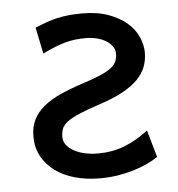

<svg xmlns="http://www.w3.org/2000/svg" viewBox="-43 -549 558 602"><g transform="rotate(-5 235.5 -248.0)"><path d="M87.9 -476.1Q106.9 -483.9 124 -490Q141.1 -496.1 158.7 -500Q176.3 -503.9 195.3 -505.9Q214.4 -507.8 236.8 -507.8Q285.2 -507.8 320.3 -494.9Q355.5 -481.9 378.2 -461.9Q400.9 -441.9 411.6 -417Q422.4 -392.1 422.4 -368.7Q422.4 -345.2 414.6 -324.2Q406.7 -303.2 388.9 -284.9Q371.1 -266.6 341.6 -250.2Q312 -233.9 268.6 -219.7Q227.1 -206.1 201.9 -195.3Q176.8 -184.6 163.3 -174.3Q149.9 -164.1 145.8 -152.8Q141.6 -141.6 141.6 -127Q141.6 -113.3 150.1 -102.1Q158.7 -90.8 173.3 -82.8Q188 -74.7 207.5 -70.3Q227.1 -65.9 249 -65.9Q292.5 -65.9 330.8 -80.3Q369.1 -94.7 407.7 -124.5L432.1 -39.1Q417 -28.8 397.2 -19.5Q377.4 -10.3 353.8 -3.2Q330.1 3.9 303.7 8.1Q277.3 12.2 249 12.2Q205.6 12.2 169.2 2Q132.8 -8.3 106.7 -27.8Q80.6 -47.4 65.9 -74.7Q51.3 -102.1 51.3 -136.7Q51.3 -166.5 62.5 -189.2Q73.7 -211.9 95.7 -230Q117.7 -248 150.1 -262.5Q182.6 -276.9 224.6 -290.5Q257.8 -301.3 278.8 -310.5Q299.8 -319.8 311.5 -329.1Q323.2 -338.4 327.6 -349.1Q332 -359.9 332 -373.5Q332 -385.7 324.7 -396Q317.4 -406.2 305.2 -413.8Q293 -421.4 276.4 -425.5Q259.8 -429.7 241.7 -429.7Q223.1 -429.7 207.3 -427.7Q191.4 -425.8 175.8 -421.4Q160.2 -417 143.1 -410.2Q126 -403.3 105 -393.1Z"/></g></svg>

Font: Andika FrenchTight
Style: Regular
Weight: 400
Designer: Victor Gaultney, Annie Olsen, Julie Remington, Don Collingsworth, Eric Hays, Becca Hirsbrunner
Foundry: SIL International
Version: Version 5.000 ; Dig1 Dig4Opn Dig7 LnSpcTght